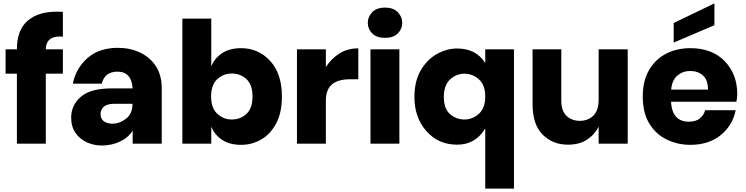

<svg xmlns="http://www.w3.org/2000/svg" viewBox="-20 -850 4412 1136"><path d="M251 0H80V-414H13V-558H80Q80 -672 142.5 -726.5Q205 -781 316 -781L352 -780V-633L333 -634Q252 -634 251 -558H352V-414H251Z M583 11Q535 11 493.5 -8Q452 -27 426.5 -64Q401 -101 401 -153Q401 -228 458.5 -277.5Q516 -327 640 -327H765Q758 -426 675 -426Q600 -426 582 -355H411Q429 -446 497.5 -506.5Q566 -567 678 -567Q750 -567 809 -539Q868 -511 902.5 -458Q937 -405 937 -328V0H765V-78Q740 -36 690 -12.5Q640 11 583 11ZM643 -118Q687 -118 725.5 -147.5Q764 -177 764 -236H658Q614 -236 594.5 -218.5Q575 -201 575 -176Q575 -122 643 -118Z M1407 7Q1338 7 1293.5 -23Q1249 -53 1230 -101V0H1059V-740H1230V-457Q1249 -505 1293.5 -535Q1338 -565 1407 -565Q1509 -565 1578.5 -489.5Q1648 -414 1648 -279Q1648 -184 1614.5 -120.5Q1581 -57 1526 -25Q1471 7 1407 7ZM1352 -143Q1402 -143 1438 -176Q1474 -209 1474 -279Q1474 -349 1438 -382Q1402 -415 1352 -415Q1302 -415 1265.5 -381.5Q1229 -348 1229 -279Q1229 -211 1265.5 -177Q1302 -143 1352 -143Z M1908 0H1737V-558H1908V-453Q1939 -502 1987.5 -533Q2036 -564 2100 -564V-381H2051Q1980 -381 1944 -350.5Q1908 -320 1908 -254Z M2258 -626Q2208 -626 2182 -652.5Q2156 -679 2156 -715Q2156 -750 2182 -777.5Q2208 -805 2258 -805Q2308 -805 2334 -777.5Q2360 -750 2360 -715Q2360 -679 2334 -652.5Q2308 -626 2258 -626ZM2343 0H2172V-558H2343Z M3021 266H2851V-90Q2793 6 2685 6Q2573 6 2502.5 -74.5Q2432 -155 2432 -276Q2432 -369 2469 -433Q2506 -497 2564 -530Q2622 -563 2685 -563Q2797 -563 2851 -477V-558H3021ZM2728 -143Q2776 -143 2813.5 -177Q2851 -211 2851 -279Q2851 -347 2813.5 -380.5Q2776 -414 2728 -414Q2680 -414 2643 -380Q2606 -346 2606 -276Q2606 -207 2642.5 -175Q2679 -143 2728 -143Z M3340 6Q3250 6 3190.5 -53.5Q3131 -113 3131 -234V-558H3301V-255Q3301 -193 3332.5 -164Q3364 -135 3410 -135Q3458 -135 3490 -165Q3522 -195 3522 -262V-558H3694V0H3522V-101Q3499 -54 3453.5 -24Q3408 6 3340 6Z M3783 0ZM3783 0ZM4064 7Q3990 7 3925.5 -24Q3861 -55 3822 -118.5Q3783 -182 3783 -279Q3783 -372 3820.5 -436Q3858 -500 3921.5 -532.5Q3985 -565 4064 -565Q4194 -565 4268 -488Q4342 -411 4342 -294Q4342 -273 4337 -248H3950Q3957 -130 4056 -130Q4098 -130 4121.5 -150Q4145 -170 4152 -198H4333Q4314 -107 4243.5 -50Q4173 7 4064 7ZM4169 -320Q4169 -377 4139 -403.5Q4109 -430 4064 -430Q4020 -430 3988 -403Q3956 -376 3951 -320ZM3966 -598V-714L4207 -830V-701Z"/></svg>

Font: Ulagadi Sans
Style: Bold
Weight: 700
Designer: Ninad Kale (Devanagari), Jonny Pinhorn (Latin)
Foundry: Indian Type Foundry
Version: Version 3.01;March 29, 2020;FontCreator 12.0.0.2522 64-bit; 